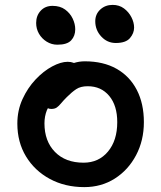

<svg xmlns="http://www.w3.org/2000/svg" viewBox="-20 -754 661 786"><path d="M325 12Q246 12 184 -21.5Q122 -55 86.5 -113.5Q51 -172 51 -248Q51 -302 72 -348Q93 -394 125.5 -428.5Q158 -463 193.5 -482Q229 -501 257 -501Q270 -501 281 -497Q281 -497 282 -496Q304 -503 327 -503Q403 -503 457 -472.5Q511 -442 540 -386Q569 -330 569 -254Q569 -179 537 -118.5Q505 -58 450 -23Q395 12 325 12ZM176 -311Q174 -307 172 -303Q162 -278 162 -249Q162 -176 205 -132Q248 -88 322 -88Q384 -88 422 -133.5Q460 -179 460 -254Q460 -322 427 -361.5Q394 -401 339 -401Q310 -401 292 -389Q274 -377 254 -357Q239 -342 230 -331Q221 -320 212.5 -314Q204 -308 190 -308Q182 -308 176 -311ZM454 -578Q419 -578 394.5 -604.5Q370 -631 370 -667Q370 -696 390.5 -715Q411 -734 441 -734Q468 -734 487.5 -719.5Q507 -705 518 -683.5Q529 -662 529 -641Q529 -618 512 -598Q495 -578 454 -578ZM215 -571Q191 -571 171 -583.5Q151 -596 139.5 -616Q128 -636 128 -660Q128 -690 146.5 -710Q165 -730 195 -730Q226 -730 246.5 -715Q267 -700 277.5 -678Q288 -656 288 -634Q288 -607 271.5 -589Q255 -571 215 -571Z"/></svg>

Font: Shantell Sans Light Medium
Style: Regular
Weight: 500
Version: Version 1.008;[ac192a2d6]